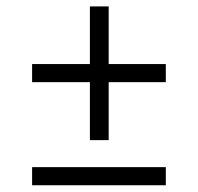

<svg xmlns="http://www.w3.org/2000/svg" viewBox="-20 -664 602 583"><path d="M253 -238.5V-414.5H77.5V-469.5H253V-644.5H310V-469.5H483.5V-414.5H310V-238.5ZM77.5 -101.5V-156.5H483.5V-101.5Z"/></svg>

Font: Libre Caslon Text Medium
Style: Regular
Weight: 500
Designer: Pablo Impallari, Rodrigo Fuenzalida, Katja Schimmel
Foundry: Pablo Impallari, Rodrigo Fuenzalida
Version: Version 2.000